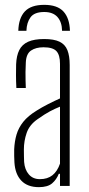

<svg xmlns="http://www.w3.org/2000/svg" viewBox="-20 -767 366 792"><path d="M140.5 5Q93.5 5 68 -21.8Q42.5 -48.5 39.5 -97Q39 -112 38.5 -123.8Q38 -135.5 38.5 -151Q40 -184 48.2 -212Q56.5 -240 76 -264.5Q95.5 -289 131.5 -311Q152 -324 179 -337.8Q206 -351.5 227.5 -361V-504Q227.5 -540 212.8 -556Q198 -572 159.5 -572Q128 -572 108 -558.5Q88 -545 86.5 -509Q85.5 -489 85.2 -469.8Q85 -450.5 85.5 -433.8Q86 -417 86.5 -404H47.5Q46 -433.5 46 -457.2Q46 -481 46.5 -502Q48 -537.5 59.5 -560.5Q71 -583.5 96 -594.8Q121 -606 162.5 -606Q202.5 -606 225.5 -595Q248.5 -584 258 -560.2Q267.5 -536.5 267.5 -499V0H227.5V-50H222.5Q213 -26 194.8 -10.5Q176.5 5 140.5 5ZM144.5 -28Q176 -28 196.2 -44Q216.5 -60 227.5 -92V-327Q207.5 -319 186.5 -308Q165.5 -297 134.5 -275Q101.5 -252 90 -218.8Q78.5 -185.5 78.5 -150Q78.5 -136 78.8 -122.5Q79 -109 79.5 -99Q82 -67 99 -47.5Q116 -28 144.5 -28ZM162.5 -747Q216.5 -747 241.8 -719.5Q267 -692 268.5 -640H236Q235.5 -676 217 -696.8Q198.5 -717.5 162.5 -717.5Q122 -717.5 106 -695.8Q90 -674 89 -640H55.5Q57 -692.5 82.5 -719.8Q108 -747 162.5 -747Z"/></svg>

Font: Big Shoulders Text SC Thin
Style: Regular
Weight: 100
Designer: Patric King
Foundry: XO Type Co
Version: Version 2.002